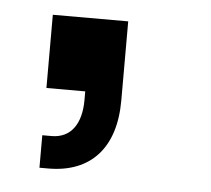

<svg xmlns="http://www.w3.org/2000/svg" viewBox="-33 -140 375 342"><g transform="rotate(5 154.5 31.5)"><path d="M48.8 168.5H64.5C140.6 168.5 183.6 121.1 183.6 36.6V-105H48.8V25.9H118.2V41.5C118.2 83 100.6 110.4 65.4 110.4H48.8Z"/></g></svg>

Font: Raveo Medium
Style: Regular
Weight: 500
Designer: Jakub Foglar, Rasmus Andersson (Inter)
Foundry: Jakubfoglar.com
Version: Version 1.100;Glyphs 3.2.3 (3260)